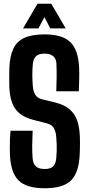

<svg xmlns="http://www.w3.org/2000/svg" viewBox="-20 -992 474 1021"><path d="M217.9 9.1Q120.3 9.1 78.5 -32.7Q36.7 -74.5 32.7 -171.1Q32.2 -191.6 32.2 -212.7Q32.1 -233.9 33 -255.1Q33.8 -276.2 36 -296.8H153.6Q151.6 -257.9 151.2 -219.9Q150.8 -181.8 153.6 -148.5Q155.8 -121.2 171.1 -107.2Q186.4 -93.3 217.7 -93.3Q248.4 -93.3 262.3 -107.2Q276.3 -121.2 279 -148.5Q280.9 -168.9 281.5 -187.3Q282.1 -205.6 281.5 -224.4Q280.8 -243.1 279 -264.4Q277.3 -290.3 266.8 -309.8Q256.3 -329.2 230.9 -335.7L157.8 -354.4Q109.9 -366.7 82.5 -390.2Q55 -413.6 43 -449.3Q31 -485 29.5 -533.8Q29 -558.9 29.1 -582.6Q29.3 -606.2 29.8 -630Q32.2 -694 51 -733.4Q69.8 -772.9 110.3 -791Q150.8 -809.1 217.7 -809.1Q312.1 -809.1 354.5 -767.6Q397 -726 400.8 -629.8Q401.8 -606.5 401.2 -572.6Q400.6 -538.8 399.2 -506.8H279.2Q280.7 -543.2 281.2 -579.6Q281.6 -616 280.1 -652.3Q279.4 -679.3 263.1 -693.1Q246.8 -706.9 217.5 -706.9Q186.3 -706.9 171.8 -693.1Q157.3 -679.3 154.6 -652.3Q151.8 -623 151.9 -593.2Q152 -563.3 154.6 -533.8Q156.7 -506.5 167.5 -488.2Q178.4 -469.9 205.3 -463.5L269.7 -448Q320.7 -435.8 349.4 -411.4Q378.2 -387.1 390.6 -350.4Q403 -313.8 404.7 -264.4Q405.3 -247.1 405.3 -231.9Q405.3 -216.8 404.9 -202Q404.5 -187.3 403.8 -171.1Q400 -74.5 357.9 -32.7Q315.8 9.1 217.9 9.1ZM102.5 -840.9 179.3 -972.1H252.7L329.5 -840.9H247.6L216.1 -901.1L184.4 -840.9Z"/></svg>

Font: Big Shoulders Thin
Style: Regular
Weight: 100
Designer: Patric King
Foundry: XO Type Co
Version: Version 2.002